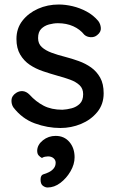

<svg xmlns="http://www.w3.org/2000/svg" viewBox="-20 -558 518 852"><path d="M39 -82Q30 -96 31 -114.5Q32 -133 52 -146Q66 -155 81.5 -153.5Q97 -152 111 -138Q139 -107 173.5 -89Q208 -71 257 -71Q277 -72 298 -77.5Q319 -83 334 -97.5Q349 -112 349 -140Q349 -165 333 -180Q317 -195 291 -204.5Q265 -214 235 -222Q203 -231 170.5 -242Q138 -253 112 -270.5Q86 -288 69.5 -316Q53 -344 53 -385Q53 -432 79.5 -466Q106 -500 148.5 -519Q191 -538 241 -538Q270 -538 302 -530.5Q334 -523 364 -507Q394 -491 416 -465Q426 -452 427.5 -434Q429 -416 411 -402Q399 -392 382 -393Q365 -394 354 -404Q335 -428 305 -441.5Q275 -455 237 -455Q218 -455 197.5 -449.5Q177 -444 163 -430Q149 -416 149 -389Q149 -364 165.5 -349Q182 -334 209 -324Q236 -314 268 -306Q299 -298 329.5 -287Q360 -276 384.5 -258.5Q409 -241 424.5 -213.5Q440 -186 440 -144Q440 -95 411.5 -60.5Q383 -26 339.5 -8Q296 10 248 10Q191 10 134.5 -10.5Q78 -31 39 -82ZM311 140Q311 171 293 202Q275 233 248 253.5Q221 274 191 274Q181 274 170.5 266.5Q160 259 160 239Q160 219 172.5 215.5Q185 212 197 206Q211 199 219 188.5Q227 178 227 164Q227 152 217.5 144Q208 136 193 136Q187 136 179.5 137.5Q172 139 166 143Q157 138 151 131Q145 124 145 110Q146 84 170.5 64.5Q195 45 227 45Q265 45 288 72Q311 99 311 140Z"/></svg>

Font: Quicksand Light SemiBold
Style: Regular
Weight: 600
Version: Version 3.006